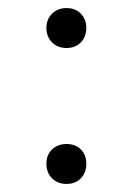

<svg xmlns="http://www.w3.org/2000/svg" viewBox="-20 -601 328 476"><path d="M194 -532Q194 -510 180.5 -496Q167 -482 145 -482Q123 -482 109 -496Q95 -510 95 -532Q95 -553 109 -567Q123 -581 145 -581Q167 -581 180.5 -567Q194 -553 194 -532ZM194 -195Q194 -173 180.5 -159Q167 -145 145 -145Q123 -145 109 -159Q95 -173 95 -195Q95 -217 109 -230.5Q123 -244 145 -244Q167 -244 180.5 -230.5Q194 -217 194 -195Z"/></svg>

Font: SUITE Medium
Style: Regular
Weight: 500
Designer: Sun
Foundry: Sun
Version: Version 2.040